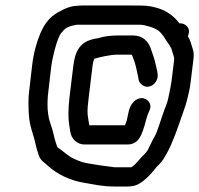

<svg xmlns="http://www.w3.org/2000/svg" viewBox="-20 -665 725 699"><path d="M637 -580H633L625 -590C605 -613 579 -629 549 -637C519 -645 514 -645 452 -645H282C277 -645 272 -645 263 -644C241 -644 216 -635 189 -619C161 -602 144 -582 127 -544C113 -510 102 -471 97 -427L86 -332C83 -308 83 -279 85 -248C88 -202 101 -180 109 -142C112 -128 116 -114 122 -97C129 -79 146 -70 156 -60C187 -32 234 -8 284 0C320 6 352 14 395 14H445C453 14 459 13 465 12C488 8 514 -13 541 -46C546 -52 550 -58 557 -64C572 -78 578 -91 588 -108C610 -148 628 -202 647 -257L655 -280C657 -286 659 -293 661 -301C666 -323 671 -339 674 -366L684 -447C686 -462 686 -477 681 -489C675 -506 675 -515 664 -533C666 -537 667 -543 668 -548C670 -566 653 -580 637 -580ZM507 -105C494 -93 476 -69 465 -61C462 -59 460 -58 458 -56H404C399 -56 394 -56 390 -57C357 -61 328 -65 296 -71C274 -75 260 -82 241 -91C232 -95 208 -116 189 -129C189 -130 187 -135 184 -143C176 -166 174 -188 164 -214C153 -244 150 -284 156 -332L167 -426C171 -456 189 -530 203 -545L212 -555C220 -564 234 -571 260 -575H490C495 -575 500 -574 506 -573C535 -566 556 -559 569 -541L576 -532L583 -521C597 -500 603 -495 607 -478C609 -469 615 -458 614 -447L604 -366C603 -361 593 -300 586 -285C580 -271 578 -262 572 -247C567 -234 553 -185 543 -168C536 -157 532 -147 526 -135L517 -117C515 -114 512 -110 507 -105ZM532 -479C522 -516 499 -536 463 -536H415C383 -536 358 -533 338 -526C278 -518 255 -490 247 -426L233 -311C228 -267 228 -233 232 -210C233 -204 234 -196 236 -185C239 -162 259 -139 287 -139H446C458 -139 469 -143 479 -152C490 -162 498 -180 506 -207C512 -227 515 -244 523 -260C534 -280 524 -298 509 -305C501 -309 490 -309 480 -304C463 -296 452 -278 447 -252C444 -236 441 -221 435 -209H305C298 -254 296 -252 303 -311L317 -426C318 -436 320 -443 323 -451C342 -457 383 -466 406 -466H454C462 -466 459 -467 465 -453C473 -435 478 -408 483 -385L485 -373C487 -365 493 -359 500 -354C518 -343 537 -352 547 -367C553 -375 555 -385 554 -395L552 -408C546 -435 542 -453 532 -479Z"/></svg>

Font: Squarish
Style: BoldIt
Weight: 400
Foundry: Cannot Into Space Fonts
Version: Version 0.272